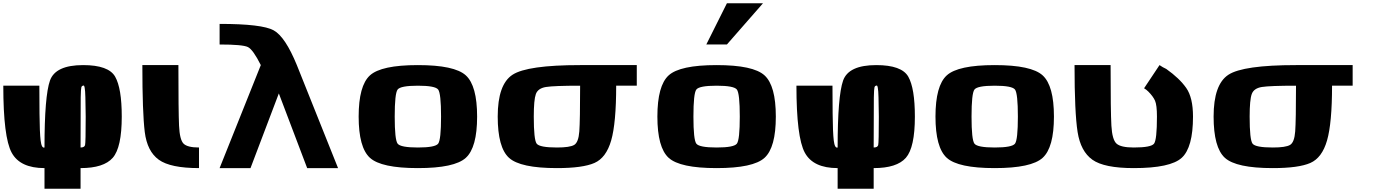

<svg xmlns="http://www.w3.org/2000/svg" viewBox="-20 -1020 8352 1165"><path d="M718.8 -312.5Q718.8 -125 664.1 -62.5Q609.4 0 468.8 0V125H250V0Q101.6 0 50.8 -93.8Q0 -187.5 0 -500H218.8Q218.8 -447.3 219.7 -331.1Q220.7 -214.8 226.6 -167Q232.4 -119.1 250 -125Q250 -437.5 283.2 -531.2Q316.4 -625 484.4 -625Q638.7 -625 678.7 -554.7Q718.8 -484.4 718.8 -312.5ZM500 -312.5Q500 -347.7 498 -429.7Q496.1 -511.7 484.4 -500Q476.6 -500 473.6 -490.2Q470.7 -480.5 469.7 -428.7Q468.8 -377 468.8 -125Q492.2 -125 496.1 -139.6Q500 -154.3 500 -312.5Z M1062.5 -625Q1062.5 -343.8 1066.4 -257.8Q1070.3 -171.9 1093.8 -148.4Q1117.2 -125 1187.5 -125V0Q1014 0 943.5 -50.8Q873 -101.6 858.4 -218.8Q843.8 -335.9 843.8 -625Z M1562.5 -625Q1515.6 -718.8 1484.4 -734.4Q1453.1 -750 1312.5 -750V-875Q1570.3 -875 1640.6 -835.9Q1710.9 -796.9 1781.2 -625L2031.2 0H1843.8L1671.9 -453.1L1500 0H1312.5Z M2656.2 -312.5Q2656.2 -453.1 2638.7 -476.6Q2621.1 -500 2515.6 -500Q2410.2 -500 2392.6 -476.6Q2375 -453.1 2375 -312.5Q2375 -171.9 2392.6 -148.4Q2410.2 -125 2515.6 -125Q2621.1 -125 2638.7 -148.4Q2656.2 -171.9 2656.2 -312.5ZM2875 -312.5Q2875 -125 2806.6 -62.5Q2738.3 0 2515.6 0Q2293 0 2224.6 -62.5Q2156.2 -125 2156.2 -312.5Q2156.2 -500 2224.6 -562.5Q2293 -625 2515.6 -625Q2738.3 -625 2806.6 -562.5Q2875 -500 2875 -312.5Z M3359.4 -125Q3437.5 -125 3463.9 -140.6Q3490.2 -156.2 3495.1 -222.7Q3500 -289.1 3500 -500Q3341.8 -500 3293 -492.2Q3244.1 -484.4 3231.4 -449.2Q3218.8 -414.1 3218.8 -312.5Q3218.8 -171.9 3236.3 -148.4Q3253.9 -125 3359.4 -125ZM3843.8 -500H3718.8Q3718.8 -273.4 3688.5 -168Q3658.2 -62.5 3586.9 -31.2Q3515.6 0 3359.4 0Q3136.7 0 3068.4 -62.5Q3000 -125 3000 -312.5Q3000 -507.8 3089.8 -566.4Q3179.7 -625 3500 -625H3843.8Z M4468.8 -312.5Q4468.8 -453.1 4451.2 -476.6Q4433.6 -500 4328.1 -500Q4222.7 -500 4205.1 -476.6Q4187.5 -453.1 4187.5 -312.5Q4187.5 -171.9 4205.1 -148.4Q4222.7 -125 4328.1 -125Q4433.6 -125 4451.2 -148.4Q4468.8 -171.9 4468.8 -312.5ZM4687.5 -312.5Q4687.5 -125 4619.1 -62.5Q4550.8 0 4328.1 0Q4105.5 0 4037.1 -62.5Q3968.8 -125 3968.8 -312.5Q3968.8 -500 4037.1 -562.5Q4105.5 -625 4328.1 -625Q4550.8 -625 4619.1 -562.5Q4687.5 -500 4687.5 -312.5ZM4390.6 -750H4265.6L4390.6 -1000H4609.4Z M5531.2 -312.5Q5531.2 -125 5476.6 -62.5Q5421.9 0 5281.2 0V125H5062.5V0Q4914.1 0 4863.3 -93.8Q4812.5 -187.5 4812.5 -500H5031.2Q5031.2 -447.3 5032.2 -331.1Q5033.2 -214.8 5039.1 -167Q5044.9 -119.1 5062.5 -125Q5062.5 -437.5 5095.7 -531.2Q5128.9 -625 5296.9 -625Q5451.2 -625 5491.2 -554.7Q5531.2 -484.4 5531.2 -312.5ZM5312.5 -312.5Q5312.5 -347.7 5310.5 -429.7Q5308.6 -511.7 5296.9 -500Q5289.1 -500 5286.1 -490.2Q5283.2 -480.5 5282.2 -428.7Q5281.2 -377 5281.2 -125Q5304.7 -125 5308.6 -139.6Q5312.5 -154.3 5312.5 -312.5Z M6156.2 -312.5Q6156.2 -453.1 6138.7 -476.6Q6121.1 -500 6015.6 -500Q5910.2 -500 5892.6 -476.6Q5875 -453.1 5875 -312.5Q5875 -171.9 5892.6 -148.4Q5910.2 -125 6015.6 -125Q6121.1 -125 6138.7 -148.4Q6156.2 -171.9 6156.2 -312.5ZM6375 -312.5Q6375 -125 6306.6 -62.5Q6238.3 0 6015.6 0Q5793 0 5724.6 -62.5Q5656.2 -125 5656.2 -312.5Q5656.2 -500 5724.6 -562.5Q5793 -625 6015.6 -625Q6238.3 -625 6306.6 -562.5Q6375 -500 6375 -312.5Z M6859.4 0Q6679.7 0 6608.4 -50.8Q6537.1 -101.6 6518.6 -218.8Q6500 -335.9 6500 -625H6718.8Q6718.8 -343.8 6723.6 -257.8Q6728.5 -171.9 6754.9 -148.4Q6781.2 -125 6859.4 -125Q6964.8 -125 6982.4 -148.4Q7000 -171.9 7000 -312.5Q7000 -382.8 6988.3 -409.2Q6976.6 -435.5 6947.3 -464.8Q6935.5 -476.6 6921.9 -484.4L7015.6 -625Q7035.2 -611.3 7056.6 -601.6Q7136.7 -544.9 7177.7 -486.3Q7218.8 -427.7 7218.8 -312.5Q7218.8 -125 7150.4 -62.5Q7082 0 6859.4 0Z M7703.1 -125Q7781.2 -125 7807.6 -140.6Q7834 -156.2 7838.9 -222.7Q7843.8 -289.1 7843.8 -500Q7685.5 -500 7636.7 -492.2Q7587.9 -484.4 7575.2 -449.2Q7562.5 -414.1 7562.5 -312.5Q7562.5 -171.9 7580.1 -148.4Q7597.7 -125 7703.1 -125ZM8187.5 -500H8062.5Q8062.5 -273.4 8032.2 -168Q8002 -62.5 7930.7 -31.2Q7859.4 0 7703.1 0Q7480.5 0 7412.1 -62.5Q7343.8 -125 7343.8 -312.5Q7343.8 -507.8 7433.6 -566.4Q7523.4 -625 7843.8 -625H8187.5Z"/></svg>

Font: CraftyPE
Style: Regular
Weight: 400
Designer: Erek Butcher
Foundry: Haunted Coop
Version: Version 0.018;April 4, 2024;FontCreator 15.0.0.2962 64-bit